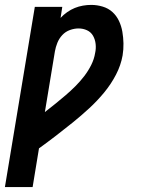

<svg xmlns="http://www.w3.org/2000/svg" viewBox="-53 -548 573 783"><path d="M-33 215 89 -520H201L194 -475Q206 -488 221 -498.5Q236 -509 252 -515.5Q268 -522 285 -525Q302 -528 319 -528Q343 -528 366 -521Q389 -514 405.5 -499Q422 -484 432 -463Q442 -442 446 -418.5Q450 -395 450.5 -371Q451 -347 447 -322Q440 -282 420 -243.5Q400 -205 372 -171Q344 -137 311.5 -107Q279 -77 245 -49.5Q211 -22 176.5 4.5Q142 31 106 57L80 215ZM130 -91Q152 -108 173 -125Q194 -142 214.5 -159.5Q235 -177 254.5 -196.5Q274 -216 290.5 -237.5Q307 -259 319 -283Q331 -307 335 -332Q339 -350 337 -368.5Q335 -387 326.5 -402Q318 -417 302 -424.5Q286 -432 267 -432Q250 -432 232 -425.5Q214 -419 201 -405Q188 -391 181 -373.5Q174 -356 171 -339Z"/></svg>

Font: Iosevka SS04
Style: Bold Italic
Weight: 700
Italic angle: -9°
Monospace: yes
Designer: Belleve Invis
Foundry: Belleve Invis
Version: Version 19.0.0; ttfautohint (v1.8.4)